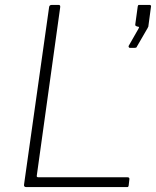

<svg xmlns="http://www.w3.org/2000/svg" viewBox="-20 -762 635 782"><path d="M180 -733Q181 -742 191 -742H219Q227 -742 225 -731L130 -48Q128 -40 136 -40H499Q508 -40 507 -32L504 -6Q503 -2 502 -1Q501 0 497 0H87Q76 0 78 -11L180 -733ZM509 -567Q506 -567 504.5 -570Q503 -573 504 -575L544 -645Q546 -650 546.5 -651Q547 -652 544 -653L539 -654Q535 -655 532.5 -657Q530 -659 531 -663L541 -736Q542 -740 543 -741Q544 -742 547 -742H590Q592 -742 594 -740Q596 -738 595 -735L584 -653Q583 -652 582.5 -651Q582 -650 582 -649L538 -573Q537 -569 534 -568Q531 -567 525 -567Z"/></svg>

Font: Libre Franklin Thin Thin
Style: Italic
Weight: 250
Italic angle: -8°
Version: Version 3.000